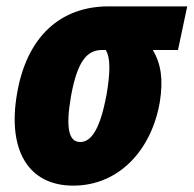

<svg xmlns="http://www.w3.org/2000/svg" viewBox="-20 -573 608 603"><path d="M210 10C353 10 456 -101 482 -253C493 -323 486 -372 460 -416H539L568 -553H321C170 -553 63 -458 33 -276C4 -104 67 10 210 10ZM232 -127C195 -127 186 -173 203 -271C223 -381 253 -416 301 -416H312C327 -392 327 -347 314 -272C295 -173 269 -127 232 -127Z"/></svg>

Font: Noto Sans Condensed Black
Style: Italic
Weight: 900
Width: 3
Italic angle: -12°
Designer: Monotype Design Team
Foundry: Monotype Imaging Inc.
Version: Version 2.013